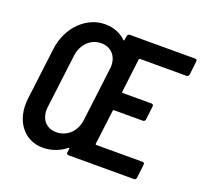

<svg xmlns="http://www.w3.org/2000/svg" viewBox="-124 -850 1057 1002"><g transform="rotate(20 404.5 -349.5)"><path d="M800 -612 809 -688C810 -695 806 -700 799 -700H435C428 -700 423 -695 422 -688L419 -666C419 -662 416 -661 413 -663C384 -692 344 -708 296 -708C196 -708 102 -622 86 -495L50 -205C35 -77 108 9 208 9C256 9 300 -7 336 -36C339 -38 342 -37 342 -33L339 -12C338 -5 342 0 349 0H713C720 0 725 -5 726 -12L735 -88C736 -95 732 -100 725 -100H467C464 -100 463 -102 463 -105L487 -297C487 -300 489 -302 492 -302H653C660 -302 665 -307 666 -314L675 -390C676 -397 672 -402 665 -402H504C501 -402 500 -404 500 -407L523 -595C524 -598 526 -600 529 -600H787C793 -600 799 -605 800 -612ZM248 -91C189 -91 154 -136 162 -200L199 -498C207 -562 252 -608 311 -608C371 -608 407 -562 399 -498L362 -200C354 -136 308 -91 248 -91Z"/></g></svg>

Font: Barlow Semi Condensed SemiBold
Style: Italic
Weight: 600
Width: 4
Italic angle: -7°
Designer: Jeremy Tribby
Foundry: Tribby Type
Version: Version 1.422;hotconv 1.0.109;makeotfexe 2.5.65596